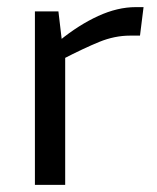

<svg xmlns="http://www.w3.org/2000/svg" viewBox="-20 -519 441 539"><path d="M144 -487 155 -394 163 -379V0H78V-487ZM383 -499 373 -419H345Q302 -419 259 -401.5Q216 -384 154 -352L147 -405Q201 -449 255.5 -474Q310 -499 361 -499Z"/></svg>

Font: Exo 2
Style: Regular
Weight: 400
Designer: Natanael Gama
Foundry: Natanael Gama
Version: Version 2.010